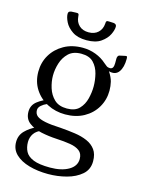

<svg xmlns="http://www.w3.org/2000/svg" viewBox="-120 -678 699 938"><g transform="rotate(15 229.5 -209.5)"><path d="M223 -421Q182 -421 159 -399Q136 -377 126 -345Q116 -313 116 -282Q116 -252 126 -220Q136 -188 159 -166Q182 -144 223 -144Q264 -144 285 -166Q306 -188 314 -220Q322 -252 322 -282Q322 -313 314 -345Q306 -377 285 -399Q264 -421 223 -421ZM137 -9Q108 1 95 20Q82 39 82 63Q82 90 93 111Q104 132 133.5 144Q163 156 218 156Q276 156 312 135Q348 114 348 78Q348 51 330.5 37.5Q313 24 282.5 19Q252 14 212 12Q173 10 135 2Q97 -6 71.5 -25.5Q46 -45 46 -81Q46 -114 72 -134Q98 -154 126 -162L145 -144Q139 -146 124 -140Q109 -134 96.5 -123Q84 -112 84 -99Q84 -80 97 -69.5Q110 -59 139.5 -53Q169 -47 218 -45Q257 -42 292 -37Q327 -32 354.5 -20Q382 -8 398 14Q414 36 414 72Q414 114 384.5 139.5Q355 165 310 177Q265 189 217 189Q164 189 120.5 176.5Q77 164 51.5 139.5Q26 115 26 78Q26 44 48.5 21Q71 -2 105 -18ZM222 -114Q173 -114 132 -135Q91 -156 66.5 -194Q42 -232 42 -282Q42 -329 64.5 -367Q87 -405 127.5 -428Q168 -451 222 -451Q257 -451 288.5 -439Q320 -427 343 -406Q351 -399 358 -394Q365 -389 375 -389Q385 -389 389.5 -396.5Q394 -404 394 -419V-442Q394 -449 397 -454.5Q400 -460 408 -461L431 -466Q435 -467 438 -467Q443 -467 443 -454Q443 -411 426 -387.5Q409 -364 375 -373Q392 -347 397 -326Q402 -305 402 -282Q402 -236 379.5 -197.5Q357 -159 316.5 -136.5Q276 -114 222 -114ZM229 -491Q184 -491 157 -509.5Q130 -528 118.5 -551.5Q107 -575 107 -592Q107 -599 110.5 -602.5Q114 -606 122 -607Q125 -607 132 -607.5Q139 -608 144 -608Q154 -609 157.5 -606Q161 -603 161 -592Q163 -565 181 -548Q199 -531 229 -531Q259 -531 277 -548Q295 -565 297 -592Q297 -603 300.5 -606Q304 -609 314 -608Q319 -608 326 -607.5Q333 -607 336 -607Q351 -605 351 -592Q351 -575 339.5 -551.5Q328 -528 301.5 -509.5Q275 -491 229 -491Z"/></g></svg>

Font: Young Serif Light
Style: Regular
Weight: 300
Designer: Bastien Sozeau
Foundry: NBR — Bastien Sozeau
Version: Version 5.001